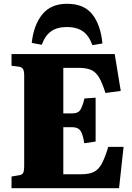

<svg xmlns="http://www.w3.org/2000/svg" viewBox="-20 -996 701 1016"><path d="M41 0V-62L77 -68Q96 -70 102 -80Q108 -90 108 -121V-597Q108 -622 101 -632Q94 -642 74 -644L41 -648V-710H587L619 -515L538 -504Q521 -558 504 -586.5Q487 -615 462 -626Q437 -637 396 -637H315V-396H362Q391 -396 403 -411.5Q415 -427 427 -475L486 -479V-247L426 -238Q418 -288 405 -305.5Q392 -323 361 -323H315V-74H411Q453 -74 478 -87Q503 -100 519.5 -131.5Q536 -163 553 -219H634L610 0ZM335 -976Q425 -976 469 -919.5Q513 -863 522 -766L469 -757Q450 -809 417.5 -831Q385 -853 334 -853Q282 -853 250 -830Q218 -807 201 -759L148 -769Q158 -863 203.5 -919.5Q249 -976 335 -976Z"/></svg>

Font: Literata 36pt ExtraBold
Style: Regular
Weight: 800
Designer: Latin by Veronika Burian and Jose Scaglione. Greek by Irene Vlachou. Cyrillic by Vera Evstafieva.
Foundry: TypeTogether
Version: Version 3.002